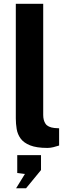

<svg xmlns="http://www.w3.org/2000/svg" viewBox="-20 -763 369 1002"><path d="M227.5 9Q170.5 9 137 -4.5Q103.5 -18 87.5 -40.2Q71.5 -62.5 67 -89.8Q62.5 -117 62.5 -145V-743H205.5V-163Q205.5 -134.5 217.8 -116.8Q230 -99 264 -95L288.5 -93.5V-3.5Q273.5 1.5 258 5.2Q242.5 9 227.5 9ZM64 219.5 110 145 70 140V46.5H194V124.5L116 219.5Z"/></svg>

Font: Public Sans Thin
Style: Bold
Weight: 700
Version: Version 2.001